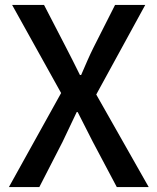

<svg xmlns="http://www.w3.org/2000/svg" viewBox="-20 -756 636 776"><path d="M16 0H139L233 -183C251 -220 269 -258 290 -303H294C317 -258 336 -220 355 -183L452 0H581L369 -374L567 -736H445L358 -564C341 -530 327 -497 308 -453H303C281 -497 265 -530 247 -564L158 -736H29L227 -380Z"/></svg>

Font: Noto Sans T Chinese Medium
Style: Regular
Weight: 500
Designer: Ryoko NISHIZUKA (kana & ideographs); Paul D. Hunt (Latin, Greek & Cyrillic); Wenlong ZHANG (bopomofo); Sandoll Communica
Foundry: Adobe Systems Incorporated
Version: Version 1.000;PS 1;hotconv 1.0.78;makeotf.lib2.5.61930